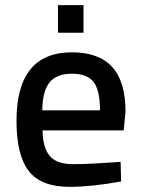

<svg xmlns="http://www.w3.org/2000/svg" viewBox="-20 -714 547 745"><path d="M264 -77Q299 -77 345 -79.5Q391 -82 420 -84L448 -86L450 -10Q336 11 250 11Q139 11 91.5 -50.5Q44 -112 44 -245Q44 -511 259 -511Q363 -511 415 -454.5Q467 -398 467 -280L460 -208H145Q146 -141 173 -109Q200 -77 264 -77ZM144 -286H368Q368 -364 343 -396Q318 -428 259 -428Q200 -428 172.5 -394.5Q145 -361 144 -286ZM205 -587V-694H304V-587Z"/></svg>

Font: TitilliumText
Style: Medium
Weight: 500
Designer: Accademia di Belle Arti di Urbino and others
Foundry: Accademia di Belle Arti di Urbino and others.
Version: Version 60.001